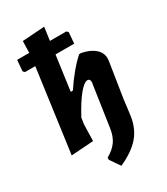

<svg xmlns="http://www.w3.org/2000/svg" viewBox="-218 -797 941 1085"><g transform="rotate(-30 252.0 -254.5)"><path d="M28 4 102 -536H35L25 -546L31 -618H110L112 -694L257 -704L245 -618H352L362 -608L356 -536H234L203 -310H217Q283 -410 350 -470L362 -471Q416 -461 447.5 -434Q479 -407 478 -368L477 -355L441 -125L429 -29Q419 50 375 102.5Q331 155 242 195L197 130L198 116Q241 92 263.5 60Q286 28 293 -22L332 -286L334 -297Q334 -320 317 -320Q296 -320 261 -278Q226 -236 182 -154L176 -114L173 -6Z"/></g></svg>

Font: Alegreya Sans SC ExtraBold
Style: Italic
Weight: 800
Italic angle: -7°
Designer: Juan Pablo del Peral
Foundry: Huerta Tipografica
Version: Version 2.007